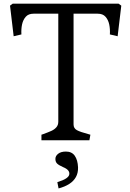

<svg xmlns="http://www.w3.org/2000/svg" viewBox="-20 -770 711 1054"><path d="M216.5 -33.5Q245.5 -44 262.2 -51.6Q279 -59.2 289.5 -71.4Q300 -83.5 300 -101.8V-694.8H164.2Q136.2 -694.8 121.5 -678.1Q106.8 -661.5 101.2 -636.2Q95.8 -611 97.5 -581L55 -571L35 -739L50 -750H630.8L645.8 -739L625.8 -571L583.2 -581Q585 -611 579.5 -636.2Q574 -661.5 559.2 -678.1Q544.5 -694.8 516.5 -694.8H383.8V-86.8Q383.8 -65.5 402.1 -55.5Q420.5 -45.5 463.5 -34.2L476.2 -30.5L470.8 0H207.5V-30.5Q211 -32 216.5 -33.5ZM360.3 187.5Q364.5 162.9 326.3 147.4Q302.3 136.8 293.2 127.6Q284.1 118.5 284.1 102.2Q284.1 86 299.4 74Q314.7 62 342.1 62Q374.4 62 390.6 85.3Q406.8 108.6 408.4 148.8Q409.3 179.1 396.8 201.7Q384.4 224.2 360.3 239.7Q336.3 255.2 301.5 264.4L294.8 229.9Q327.2 220 342.9 209.4Q358.7 198.8 360.3 187.5Z"/></svg>

Font: TMT Limkin
Style: Regular
Weight: 400
Designer: Gabriel Drozdov
Version: Version 1.000;Glyphs 3.1.2 (3151)